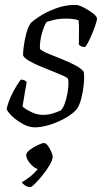

<svg xmlns="http://www.w3.org/2000/svg" viewBox="-20 -520 422 784"><path d="M122 0Q99 0 74 -13.5Q49 -27 30 -45Q11 -63 7 -75Q13 -101 24.5 -126Q36 -151 48 -170Q60 -189 65 -195Q81 -195 89 -185Q86 -168 81 -139.5Q76 -111 72 -85Q87 -72 110 -61.5Q133 -51 155 -51Q178 -51 196.5 -57Q215 -63 228 -69Q239 -79 247 -105Q255 -131 258 -157.5Q261 -184 258 -197Q256 -203 237.5 -211Q219 -219 193 -229.5Q167 -240 140.5 -251Q114 -262 95.5 -273.5Q77 -285 74 -295Q74 -306 77 -330.5Q80 -355 87 -382Q94 -409 105 -425Q115 -436 142 -453.5Q169 -471 207.5 -485.5Q246 -500 288 -500Q301 -500 321.5 -489.5Q342 -479 359 -466Q376 -453 376 -444Q376 -436 368 -413Q360 -390 349 -365.5Q338 -341 328 -328Q310 -328 302 -338Q302 -358 302.5 -389Q303 -420 301 -437Q291 -441 277 -442.5Q263 -444 249 -444Q221 -444 199 -438.5Q177 -433 170 -430Q160 -415 151 -383.5Q142 -352 143 -320Q153 -311 177 -301Q201 -291 230 -279.5Q259 -268 284.5 -255Q310 -242 322 -227Q325 -205 322 -175Q319 -145 312 -118Q305 -91 294 -75Q277 -55 247 -38Q217 -21 183.5 -10.5Q150 0 122 0ZM103 244Q93 244 83 237.5Q73 231 69 224Q86 215 104.5 200Q123 185 134 170Q120 167 103.5 148Q87 129 87 113Q87 103 101.5 92Q116 81 134 72.5Q152 64 160 64Q167 64 175 74.5Q183 85 189 98.5Q195 112 195 121Q195 133 183 153.5Q171 174 154.5 194.5Q138 215 123.5 229.5Q109 244 103 244Z"/></svg>

Font: Texturina Thin
Style: Italic
Weight: 100
Italic angle: -11°
Designer: Guillermo Torres Carreño
Foundry: Omnibus-Type
Version: Version 1.002; ttfautohint (v1.8.3)